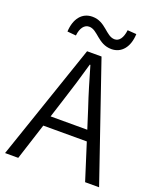

<svg xmlns="http://www.w3.org/2000/svg" viewBox="-167 -1035 937 1136"><g transform="rotate(20 301.0 -467.5)"><path d="M385 -793C449 -793 491 -845 494 -927L438 -931C432 -881 412 -854 383 -854C328 -854 300 -935 216 -935C150 -935 110 -883 106 -802L161 -797C166 -846 188 -873 218 -873C272 -873 300 -793 385 -793ZM5 0H88L162 -230H436L509 0H597L346 -732H255ZM184 -296 222 -415C249 -498 273 -577 297 -663H301C326 -577 349 -498 377 -415L415 -296Z"/></g></svg>

Font: Noto Sans HK DemiLight
Style: Regular
Weight: 350
Designer: Ryoko NISHIZUKA 西塚涼子 (kana, bopomofo & ideographs); Paul D. Hunt (Latin, Greek & Cyrillic); Sandoll Communications 산돌커뮤니
Foundry: Adobe
Version: Version 2.004;hotconv 1.0.118;makeotfexe 2.5.65603